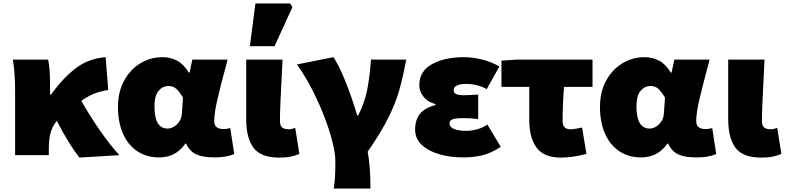

<svg xmlns="http://www.w3.org/2000/svg" viewBox="-20 -893 4518 1105"><path d="M54 -550H257Q268 -502 268 -410V-348H273Q343 -445 417 -501Q491 -557 588 -564L603 -375Q557 -368 524 -355Q491 -342 448 -313Q493 -232 554 -144Q615 -56 667 0L437 14Q378 -61 307 -197Q283 -169 272 -132Q261 -95 261 -35V0H67V-371Q67 -471 54 -550Z M659 -278Q659 -364 694.5 -429Q730 -494 788.5 -529Q847 -564 915 -564Q961 -564 999 -544Q1037 -524 1067 -475H1071L1087 -550H1290L1277 -501Q1247 -390 1230 -315Q1213 -240 1213 -197Q1213 -171 1227.5 -160.5Q1242 -150 1268 -150Q1283 -150 1305 -156L1328 -7Q1285 13 1215 13Q1147 13 1109.5 -4.5Q1072 -22 1051 -67H1047Q993 13 895 13Q824 13 770.5 -22.5Q717 -58 688 -123.5Q659 -189 659 -278ZM1027 -241 1033 -332Q1013 -365 995 -381.5Q977 -398 950 -398Q916 -398 892.5 -370Q869 -342 869 -280Q869 -153 945 -153Q973 -153 999 -178Q1025 -203 1027 -241Z M1397 -205V-550H1606Q1591 -265 1591 -199Q1591 -171 1603 -160Q1615 -149 1643 -149Q1658 -149 1679 -157L1703 -7Q1676 4 1650.5 9Q1625 14 1587 14Q1481 14 1439 -42.5Q1397 -99 1397 -205ZM1450 -873H1650L1663 -852L1560 -627H1418Z M1910 33Q1910 -25 1880.5 -123Q1851 -221 1800.5 -329Q1750 -437 1689 -522L1899 -564Q1930 -518 1966.5 -428.5Q2003 -339 2036 -228H2041Q2077 -297 2092.5 -372.5Q2108 -448 2115 -550H2318Q2298 -444 2276.5 -369.5Q2255 -295 2213 -211.5Q2171 -128 2096 -20Q2112 62 2112 192H1901Q1906 157 1908 125Q1910 93 1910 33Z M2369 -148Q2369 -260 2486 -288V-294Q2441 -306 2417 -337Q2393 -368 2393 -402Q2393 -483 2466 -523.5Q2539 -564 2649 -564Q2702 -564 2756.5 -550Q2811 -536 2854 -510L2781 -380Q2728 -410 2662 -410Q2627 -410 2609 -400.5Q2591 -391 2591 -375Q2591 -358 2605.5 -351.5Q2620 -345 2646 -345Q2682 -345 2732 -349V-208Q2692 -213 2647 -213Q2603 -213 2585 -206.5Q2567 -200 2567 -182Q2567 -162 2592.5 -151Q2618 -140 2667 -140Q2693 -140 2725 -148.5Q2757 -157 2785 -176L2862 -48Q2808 -12 2756.5 0.5Q2705 13 2647 13Q2571 13 2507.5 -5.5Q2444 -24 2406.5 -60Q2369 -96 2369 -148Z M3026 -203V-393H2866V-544L2954 -550H3390V-393H3226Q3218 -289 3218 -197Q3218 -149 3262 -149Q3286 -149 3330 -159L3355 -7Q3273 14 3208 14Q3111 14 3068.5 -43Q3026 -100 3026 -203Z M3433 -278Q3433 -364 3468.5 -429Q3504 -494 3562.5 -529Q3621 -564 3689 -564Q3735 -564 3773 -544Q3811 -524 3841 -475H3845L3861 -550H4064L4051 -501Q4021 -390 4004 -315Q3987 -240 3987 -197Q3987 -171 4001.5 -160.5Q4016 -150 4042 -150Q4057 -150 4079 -156L4102 -7Q4059 13 3989 13Q3921 13 3883.5 -4.5Q3846 -22 3825 -67H3821Q3767 13 3669 13Q3598 13 3544.5 -22.5Q3491 -58 3462 -123.5Q3433 -189 3433 -278ZM3801 -241 3807 -332Q3787 -365 3769 -381.5Q3751 -398 3724 -398Q3690 -398 3666.5 -370Q3643 -342 3643 -280Q3643 -153 3719 -153Q3747 -153 3773 -178Q3799 -203 3801 -241Z M4171 -205V-550H4380Q4365 -265 4365 -199Q4365 -171 4377 -160Q4389 -149 4417 -149Q4432 -149 4453 -157L4477 -7Q4450 4 4424.5 9Q4399 14 4361 14Q4255 14 4213 -42.5Q4171 -99 4171 -205Z"/></svg>

Font: Nebula Sans Black
Style: Regular
Weight: 900
Designer: Paul D. Hunt for Adobe (as Source Sans)
Foundry: Nebula Entertainment & Broadcasting LLC
Version: Version 1.010